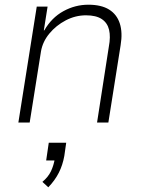

<svg xmlns="http://www.w3.org/2000/svg" viewBox="-20 -520 614 815"><path d="M58 0 136 -492H182L166 -391H168Q199 -445 249 -472.5Q299 -500 355 -500Q410 -500 443 -479.5Q476 -459 488.5 -420.5Q501 -382 492 -328L440 0H392L442 -322Q450 -364 443 -393.5Q436 -423 412 -439Q388 -455 345 -455Q300 -455 259 -433.5Q218 -412 189.5 -377.5Q161 -343 154 -302L106 0ZM185 275 160 252Q185 231 196.5 206.5Q208 182 213 152L217 161H176L187 86H261L253 142Q246 181 229.5 213.5Q213 246 185 275Z"/></svg>

Font: Nunito Sans 7pt SemiCondensed ExtraLight
Style: Italic
Weight: 250
Width: 4
Italic angle: -9°
Designer: Vernon Adams
Foundry: Vernon Adams
Version: Version 3.101;gftools[0.9.27]